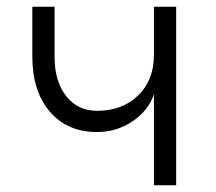

<svg xmlns="http://www.w3.org/2000/svg" viewBox="-20 -550 640 570"><path d="M437 0V-270Q420 -221 373 -189.5Q326 -158 268 -158Q180 -158 128 -218.5Q76 -279 76 -382V-530H142V-382Q142 -308 176.5 -264.5Q211 -221 268 -221Q343 -221 390 -266.5Q437 -312 437 -387V-530H503V0Z"/></svg>

Font: Geist Mono Light
Style: Regular
Weight: 300
Monospace: yes
Designer: Basement.studio, Andrés Briganti, Mateo Zaragoza
Foundry: Basement.studio, Vercel, Andrés Briganti, Guido Ferreyra, Mateo Zaragoza
Version: Version 1.500; ttfautohint (v1.8.4.7-5d5b)